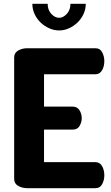

<svg xmlns="http://www.w3.org/2000/svg" viewBox="-20 -983 579 1003"><path d="M210 -426H360Q383 -426 395 -407.5Q407 -389 407 -365Q407 -345 396 -325.5Q385 -306 360 -306H210V-136H478Q501 -136 513 -115.5Q525 -95 525 -67Q525 -43 514 -21.5Q503 0 478 0H122Q96 0 75 -12Q54 -24 54 -48V-683Q54 -707 75 -719Q96 -731 122 -731H478Q503 -731 514 -709.5Q525 -688 525 -664Q525 -636 513 -615.5Q501 -595 478 -595H210ZM428 -963Q428 -935 416.5 -910Q405 -885 385.5 -866Q366 -847 341 -835.5Q316 -824 289 -824Q262 -824 236.5 -835.5Q211 -847 191.5 -866Q172 -885 160.5 -910Q149 -935 149 -963H229Q229 -931 248 -910.5Q267 -890 289 -890Q310 -890 329 -910.5Q348 -931 348 -963Z"/></svg>

Font: AkaAcidDosis
Style: ExtraBold
Weight: 800
Designer: Edgar Tolentino, Pablo Impallari, Igino Marini, Aka-Acid
Foundry: Edgar Tolentino, Pablo Impallari, Igino Marini, Aka-Acid
Version: Version 1.007